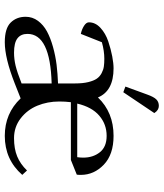

<svg xmlns="http://www.w3.org/2000/svg" viewBox="40 -723 690 810"><g transform="rotate(90 385.0 -318.0)"><path d="M50.8 -81.1Q50.8 -109.9 67.9 -133.1Q85 -156.2 112.5 -171.1Q140.1 -186 177.7 -196.5Q215.3 -207 253.2 -211.7Q291 -216.3 332 -217.8V-290Q332 -322.3 326.4 -345.2Q320.8 -368.2 312 -381.1Q303.2 -394 288.8 -401.6Q274.4 -409.2 260.7 -411.1Q247.1 -413.1 228 -413.1Q194.8 -413.1 158.2 -402.8L123 -314Q104 -317.9 89.1 -327.4Q74.2 -336.9 74.2 -348.1Q74.2 -375.5 97.7 -397Q121.1 -418.5 154.5 -429.7Q188 -440.9 217.8 -446.5Q247.6 -452.1 268.1 -452.1Q363.8 -452.1 391.1 -386.2Q454.1 -452.1 553.2 -452.1Q631.8 -452.1 674.8 -410.9Q717.8 -369.6 717.8 -314Q717.8 -302.7 716.8 -296.9L654.8 -272H411.1Q408.2 -247.6 408.2 -223.1Q408.2 -173.3 425.8 -130.6Q443.4 -87.9 479.5 -60.1Q515.6 -32.2 563 -32.2Q607.4 -32.2 639.6 -45.4Q671.9 -58.6 699.2 -86.9L717.8 -66.9Q653.3 6.8 553.2 6.8Q458.5 6.8 395 -60.1L332 -35.2Q225.1 6.8 158.2 6.8Q99.6 6.8 75.2 -18.1Q50.8 -43 50.8 -81.1ZM123 -88.9Q123 -61 141.8 -46.6Q160.6 -32.2 202.1 -32.2Q229.5 -32.2 257.1 -38.8Q284.7 -45.4 332 -64V-190.9Q123 -185.1 123 -88.9ZM345.2 -502 378.9 -594.2Q388.7 -621.6 399.2 -632.3Q409.7 -643.1 426.8 -643.1Q444.8 -643.1 457 -624L369.1 -493.2ZM417 -298.8H643.1Q645 -312.5 645 -324.2Q645 -365.7 622.3 -394.3Q599.6 -422.9 553.2 -422.9Q504.4 -422.9 468 -391.8Q431.6 -360.8 417 -298.8Z"/></g></svg>

Font: Dihjauti S
Style: Regular
Weight: 400
Designer: T. Christopher White
Version: Version 3.0.0